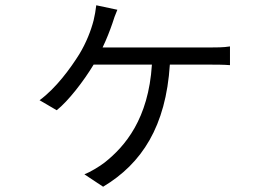

<svg xmlns="http://www.w3.org/2000/svg" viewBox="-20 -630 1040 728"><path d="M425 -593 345 -610C343 -591 339 -570 335 -553C325 -514 307 -468 281 -425C248 -372 192 -295 130 -250L195 -212C239 -247 297 -322 335 -385H556C543 -179 454 -75 377 -14C358 1 321 23 300 31L371 78C518 -10 609 -151 624 -385H776C796 -385 827 -385 852 -383V-454C829 -450 797 -450 776 -450H369C384 -481 397 -515 406 -541C411 -558 417 -574 425 -593Z"/></svg>

Font: ChiuKong Gothic CL Normal
Style: Regular
Weight: 350
Designer: Ryoko NISHIZUKA 西塚涼子 (kana, bopomofo & ideographs); Paul D. Hunt (Latin, Greek & Cyrillic); Sandoll Communications 산돌커뮤니
Foundry: Adobe
Version: Version 1.300